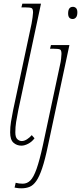

<svg xmlns="http://www.w3.org/2000/svg" viewBox="-20 -780 439 1040"><path d="M96 9Q71 9 53 -7Q35 -23 35 -63Q35 -92 39.5 -120Q44 -148 51 -183L151 -652Q154 -668 156.5 -686.5Q159 -705 159 -712Q159 -731 152 -735.5Q145 -740 116 -740H96L101 -760H202L79 -183Q72 -148 67.5 -120Q63 -92 63 -63Q63 -36 74 -26Q85 -16 98 -16Q112 -16 127 -26Q142 -36 152 -48L167 -31Q153 -12 133 -1.5Q113 9 96 9ZM374 -677Q349 -677 349 -707Q349 -743 375 -743Q385 -743 392 -736Q399 -729 399 -713Q399 -694 391.5 -685.5Q384 -677 374 -677ZM96 240Q81 240 70.5 238Q60 236 59 236L65 210Q82 215 103 215Q127 215 144.5 197.5Q162 180 178 135Q194 90 212 8L305 -428Q309 -444 311 -462.5Q313 -481 313 -488Q313 -507 306 -511.5Q299 -516 270 -516H251L256 -536H356L240 8Q224 85 208.5 131Q193 177 176.5 200.5Q160 224 140.5 232Q121 240 96 240Z"/></svg>

Font: Noto Serif ExtraCondensed Thin
Style: Italic
Weight: 100
Width: 2
Italic angle: -12°
Designer: Monotype Design Team
Foundry: Monotype Imaging Inc.
Version: Version 2.013